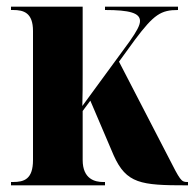

<svg xmlns="http://www.w3.org/2000/svg" viewBox="-20 -556 584 576"><path d="M13 0H295V-10H289C266 -10 228 -18 228 -76V-223L251 -254L321 -90C359 -5 403 0 539 0H544V-10H541C524 -10 520 -16 486 -83L337 -371L385 -437C442 -513 463 -526 514 -526V-536H295V-526C369 -526 400 -517 400 -493C400 -480 390 -462 369 -432L227 -238C228 -270 228 -303 228 -333V-536H13V-526H19C51 -526 79 -518 79 -463V-76C79 -18 52 -10 19 -10H13Z"/></svg>

Font: Noto Serif Display ExtraCondensed ExtraBold
Style: Regular
Weight: 800
Width: 2
Designer: Monotype Design Team
Foundry: Monotype Imaging Inc.
Version: Version 2.009